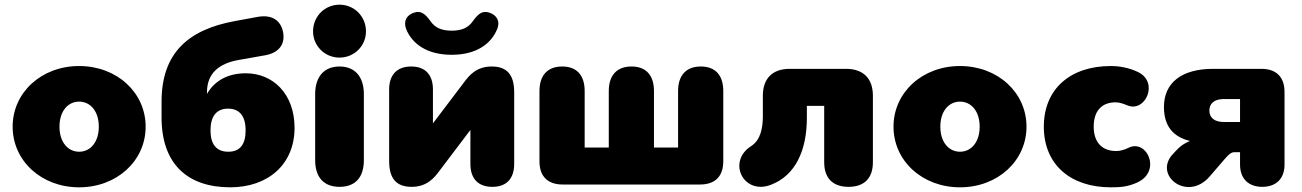

<svg xmlns="http://www.w3.org/2000/svg" viewBox="-20 -788 5560 820"><path d="M318 12C479 12 602 -101 602 -247C602 -393 479 -506 318 -506C157 -506 34 -393 34 -247C34 -101 157 12 318 12ZM318 -140C270 -140 234 -181 234 -247C234 -313 270 -354 318 -354C366 -354 402 -313 402 -247C402 -181 366 -140 318 -140Z M963 12C1125 12 1238 -86 1238 -242C1238 -388 1145 -475 1030 -475C945 -475 893 -437 864 -387V-394C864 -474 914 -517 1000 -532L1113 -552C1169 -562 1199 -597 1189 -651C1178 -705 1137 -726 1081 -716L983 -698C780 -661 670 -558 670 -354V-286C670 -86 783 12 963 12ZM955 -140C905 -140 879 -171 879 -231C879 -292 905 -324 954 -324C1003 -324 1029 -292 1029 -231C1029 -170 1004 -140 955 -140Z M1430 10C1498 10 1534 -31 1534 -104V-386C1534 -459 1497 -504 1430 -504C1363 -504 1326 -459 1326 -386V-104C1326 -31 1363 10 1430 10ZM1430 -542C1493 -542 1543 -592 1543 -654C1543 -718 1493 -768 1430 -768C1367 -768 1317 -718 1317 -654C1317 -592 1367 -542 1430 -542Z M1738 10C1803 10 1834 -28 1855 -56L1989 -233V-88C1989 -25 2022 10 2083 10C2143 10 2176 -25 2176 -88V-394C2176 -469 2145 -504 2080 -504C2015 -504 1984 -466 1963 -438L1829 -261V-406C1829 -469 1796 -504 1736 -504C1676 -504 1642 -469 1642 -406V-100C1642 -25 1673 10 1738 10ZM1909 -554C2016 -554 2078 -602 2103 -663C2118 -699 2100 -724 2070 -734C2040 -744 2022 -729 1999 -697C1980 -670 1953 -657 1909 -657C1865 -657 1838 -670 1819 -697C1796 -729 1778 -744 1748 -734C1718 -724 1701 -699 1715 -663C1740 -602 1802 -554 1909 -554Z M2383 0H2970C3034 0 3069 -35 3069 -99V-399C3069 -467 3035 -504 2973 -504C2911 -504 2876 -467 2876 -399V-158H2773V-399C2773 -467 2739 -504 2677 -504C2615 -504 2580 -467 2580 -399V-158H2477V-399C2477 -467 2443 -504 2381 -504C2319 -504 2284 -467 2284 -399V-99C2284 -35 2319 0 2383 0Z M3604 10C3671 10 3708 -27 3708 -95V-379C3708 -453 3667 -494 3593 -494H3353C3279 -494 3238 -453 3238 -379V-292C3238 -243 3229 -190 3188 -164C3084 -98 3155 47 3273 1C3377 -39 3426 -145 3426 -285V-336H3500V-95C3500 -27 3537 10 3604 10Z M4080 12C4241 12 4364 -101 4364 -247C4364 -393 4241 -506 4080 -506C3919 -506 3796 -393 3796 -247C3796 -101 3919 12 4080 12ZM4080 -140C4032 -140 3996 -181 3996 -247C3996 -313 4032 -354 4080 -354C4128 -354 4164 -313 4164 -247C4164 -181 4128 -140 4080 -140Z M4724 12C4760 12 4796 11 4840 -10C4941 -59 4878 -195 4800 -157C4782 -148 4764 -143 4747 -143C4686 -143 4651 -181 4651 -247C4651 -313 4684 -351 4745 -351C4762 -351 4780 -344 4795 -338C4871 -306 4931 -436 4841 -480C4802 -499 4760 -506 4724 -506C4551 -506 4438 -408 4438 -247C4438 -86 4551 12 4724 12Z M5371 10C5429 10 5466 -24 5466 -85V-395C5466 -459 5431 -494 5367 -494H5161C5027 -494 4951 -435 4951 -331C4951 -252 4988 -204 5062 -186C5039 -177 5019 -162 5008 -150L4990 -131C4903 -40 5051 76 5146 -34L5209 -107C5226 -127 5238 -138 5251 -138H5276V-85C5276 -24 5313 10 5371 10ZM5207 -267C5167 -267 5145 -285 5145 -316C5145 -347 5167 -365 5207 -365H5276V-267Z"/></svg>

Font: SN Pro Black
Style: Regular
Weight: 900
Designer: Tobias Whetton
Foundry: Supernotes
Version: Version 1.001;Glyphs 3.2 (3249)